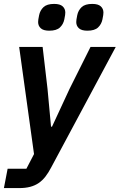

<svg xmlns="http://www.w3.org/2000/svg" viewBox="-46 -762 612 982"><path d="M417 -522H546L216 94Q202 121 186.5 141Q171 161 152 174Q133 187 108.5 193.5Q84 200 52 200H-26L-7 101H89L128 26L52 -522H172L197 -308L215 -114H220L310 -308ZM206 -605Q176 -605 162.5 -617.5Q149 -630 149 -649Q149 -654 150 -662Q151 -670 154 -684Q159 -709 176.5 -725.5Q194 -742 231 -742Q261 -742 274.5 -729.5Q288 -717 288 -698Q288 -693 287 -685Q286 -677 283 -663Q278 -638 260.5 -621.5Q243 -605 206 -605ZM401 -605Q371 -605 357.5 -617.5Q344 -630 344 -649Q344 -654 345 -662Q346 -670 349 -684Q354 -709 371.5 -725.5Q389 -742 426 -742Q456 -742 469.5 -729.5Q483 -717 483 -698Q483 -693 482 -685Q481 -677 478 -663Q473 -638 455.5 -621.5Q438 -605 401 -605Z"/></svg>

Font: IBM Plex Sans SmBld
Style: Italic
Weight: 600
Italic angle: -11°
Designer: Mike Abbink, Paul van der Laan, Pieter van Rosmalen
Foundry: Bold Monday
Version: Version 3.005